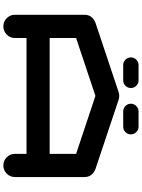

<svg xmlns="http://www.w3.org/2000/svg" viewBox="133 -1000 867 1174"><g transform="rotate(90 567.0 -413.5)"><path d="M921.4 -283.2V-444.8L566.9 -563L212.9 -444.8V-283.2ZM1063 -70.8Q1063 -41.5 1042.2 -20.8Q1021.5 0 992.2 0Q962.9 0 942.1 -20.8Q921.4 -41.5 921.4 -70.8V-141.6H212.9V-70.8Q212.9 -41.5 191.9 -20.8Q170.9 0 141.6 0Q112.3 0 91.6 -20.8Q70.8 -41.5 70.8 -70.8V-496.1Q70.8 -543 119.1 -563L120.1 -563.5H120.6L544.4 -705.1Q555.2 -708.5 566.9 -708.5Q578.6 -708.5 589.4 -705.1L1013.2 -563.5H1014.2L1014.6 -563Q1063 -543 1063 -496.1ZM661.6 -732.9Q642.6 -732.9 628.7 -746.6Q614.7 -760.3 614.7 -779.8Q614.7 -798.8 628.7 -812.7Q642.6 -826.7 661.6 -826.7H755.4Q774.4 -826.7 788.3 -812.7Q802.2 -798.8 802.2 -779.8Q802.2 -760.3 788.3 -746.6Q774.4 -732.9 755.4 -732.9ZM378.4 -732.9Q358.9 -732.9 345.2 -746.6Q331.5 -760.3 331.5 -779.8Q331.5 -798.8 345.2 -812.7Q358.9 -826.7 378.4 -826.7H471.7Q491.2 -826.7 504.9 -812.7Q518.6 -798.8 518.6 -779.8Q518.6 -760.3 504.9 -746.6Q491.2 -732.9 471.7 -732.9Z"/></g></svg>

Font: Robtronika
Style: Regular
Weight: 400
Designer: GGBot
Version: 1.00